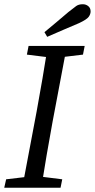

<svg xmlns="http://www.w3.org/2000/svg" viewBox="-23 -887 448 907"><path d="M-3 0 6 -40 133 -55H151L271 -40L263 0ZM82 0 150 -360Q164 -437 177.5 -515Q191 -593 203 -670H293L225 -310Q211 -233 197.5 -155Q184 -77 172 0ZM104 -629 112 -670H377L369 -629L244 -614H225ZM187 -735Q216 -759 244 -782.5Q272 -806 300 -830Q325 -850 337 -858.5Q349 -867 368 -867Q383 -867 394 -858Q405 -849 405 -833Q405 -820 396 -807.5Q387 -795 351 -778Q314 -762 276 -746Q238 -730 200 -713Z"/></svg>

Font: Source Serif 4
Style: Italic
Weight: 400
Italic angle: -12°
Designer: Frank Grießhammer
Foundry: Adobe Systems Incorporated
Version: Version 4.004;hotconv 1.0.116;makeotfexe 2.5.65601